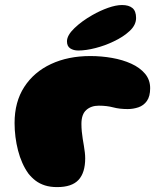

<svg xmlns="http://www.w3.org/2000/svg" viewBox="-20 -723 642 764"><path d="M207.5 21.5Q180 21.5 158.8 14.8Q137.5 8 121.5 -4.2Q105.5 -16.5 92.5 -33Q79 -52 68.8 -75Q58.5 -98 51.8 -124.2Q45 -150.5 41.5 -178.2Q38 -206 38 -233.5Q38 -317.5 76.5 -377Q115 -436.5 183 -468.2Q251 -500 339.5 -500Q383.5 -500 426 -492.5Q468.5 -485 502.5 -469.5Q536.5 -454 557 -429.8Q577.5 -405.5 577.5 -372Q577.5 -339.5 564.5 -321.2Q551.5 -303 530.8 -296Q510 -289 488 -289Q455.5 -289 430.2 -295.8Q405 -302.5 373 -302.5Q342.5 -302.5 323.2 -285.2Q304 -268 304 -230Q304 -214.5 305.5 -199.5Q307 -184.5 309.2 -170.5Q311.5 -156.5 313.8 -143Q316 -129.5 317.5 -117Q319 -104.5 319 -93Q319 -36 292.5 -7.2Q266 21.5 207.5 21.5ZM291.5 -522Q272.5 -522 259.5 -530.5Q246.5 -539 246.5 -558.5Q246.5 -582.5 276.2 -611Q306 -639.5 347.5 -663Q378 -680.5 409.8 -691.8Q441.5 -703 465.5 -703Q492.5 -703 507 -691Q521.5 -679 521.5 -651.5Q521.5 -623.5 496 -599.8Q470.5 -576 432 -558Q398 -541.5 360 -531.8Q322 -522 291.5 -522Z"/></svg>

Font: Gluten ExtraBold
Style: Regular
Weight: 800
Designer: Tyler Finck
Foundry: Etcetera Type Company
Version: Version 1.300